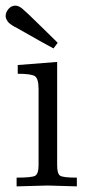

<svg xmlns="http://www.w3.org/2000/svg" viewBox="-24 -662 321 682"><path d="M-4 -605Q-4 -618 6 -630Q16 -642 31 -642Q42 -642 55.5 -631Q69 -620 124 -566Q158 -532 181 -510L166 -490Q146 -500 32 -565L26 -568Q21 -571 18.5 -572.5Q16 -574 11 -578Q6 -582 3.5 -585.5Q1 -589 -1.5 -594Q-4 -599 -4 -605ZM35 0V-31Q88 -31 100.5 -37.5Q113 -44 113 -76V-345Q113 -382 100.5 -391Q88 -400 39 -400V-431L179 -442V-75Q179 -45 189.5 -38Q200 -31 249 -31V0Q147 -3 145 -3Q131 -3 35 0Z"/></svg>

Font: CMU Serif
Style: Roman
Weight: 500
Version: Version 0.7.0